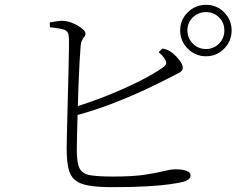

<svg xmlns="http://www.w3.org/2000/svg" viewBox="-20 -784 1040 795"><path d="M833 -551Q789 -551 757.5 -582.5Q726 -614 726 -658Q726 -702 757.5 -733Q789 -764 833 -764Q877 -764 908 -733Q939 -702 939 -658Q939 -614 908 -582.5Q877 -551 833 -551ZM447 -9Q386 -9 348 -15.5Q310 -22 290 -39Q270 -56 263 -88.5Q256 -121 256 -172Q256 -189 257 -225.5Q258 -262 259 -309Q260 -356 261.5 -407Q263 -458 264 -504Q265 -550 265.5 -584Q266 -618 265 -631Q264 -654 246.5 -660.5Q229 -667 187 -671L186 -691Q203 -694 218.5 -696.5Q234 -699 248 -697Q261 -696 275.5 -690.5Q290 -685 303.5 -677Q317 -669 325.5 -660.5Q334 -652 334 -645Q334 -637 329.5 -632Q325 -627 320.5 -619Q316 -611 314 -595Q312 -573 309.5 -528.5Q307 -484 305 -429.5Q303 -375 301.5 -321Q300 -267 299 -224.5Q298 -182 298 -162Q298 -110 309.5 -87Q321 -64 353.5 -58.5Q386 -53 448 -53Q530 -53 579.5 -60.5Q629 -68 658.5 -75.5Q688 -83 708 -83Q734 -83 751.5 -77Q769 -71 769 -58Q769 -48 761.5 -42Q754 -36 742 -32Q724 -27 686 -21.5Q648 -16 588.5 -12.5Q529 -9 447 -9ZM271 -335Q348 -358 422 -387.5Q496 -417 556.5 -447.5Q617 -478 652 -503Q666 -513 668 -520Q670 -527 663 -538Q659 -546 652 -553.5Q645 -561 637 -568L653 -583Q663 -581 671 -578Q679 -575 685 -571Q701 -561 719 -539.5Q737 -518 737 -503Q737 -490 719.5 -481.5Q702 -473 674 -458Q641 -441 580.5 -412.5Q520 -384 442 -354Q364 -324 276 -301ZM833 -581Q865 -581 887 -603.5Q909 -626 909 -658Q909 -690 887 -712Q865 -734 833 -734Q801 -734 778.5 -712Q756 -690 756 -658Q756 -626 778.5 -603.5Q801 -581 833 -581Z"/></svg>

Font: Noto Serif SC ExtraLight
Style: Regular
Weight: 200
Designer: Ryoko NISHIZUKA 西塚涼子 (kana & ideographs); Frank Grießhammer (Latin, Greek & Cyrillic); Wenlong ZHANG 张文龙 (bopomofo); San
Foundry: Adobe
Version: Version 2.002-H1;hotconv 1.1.0;makeotfexe 2.6.0